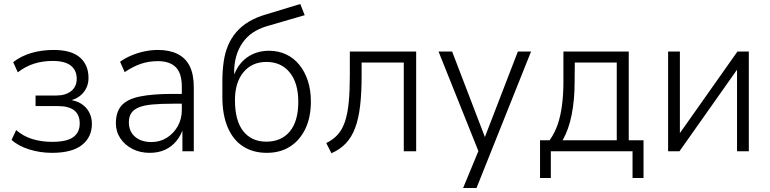

<svg xmlns="http://www.w3.org/2000/svg" viewBox="-20 -757 3854 961"><path d="M240 8Q180 8 125 -9.5Q70 -27 38 -57L61 -106Q96 -75 142 -61Q188 -47 240 -47Q314 -47 346.5 -70.5Q379 -94 379 -139Q379 -183 351.5 -204.5Q324 -226 271 -226H158V-279H263Q308 -279 336 -301Q364 -323 364 -363Q364 -405 334.5 -428.5Q305 -452 244 -452Q194 -452 151 -438.5Q108 -425 69 -395L46 -446Q86 -477 137.5 -492Q189 -507 248 -507Q337 -507 380 -469.5Q423 -432 423 -367Q423 -323 395.5 -291.5Q368 -260 321 -252V-258Q358 -255 384.5 -239Q411 -223 425.5 -196.5Q440 -170 440 -137Q440 -71 390.5 -31.5Q341 8 240 8Z M729 8Q681 8 643 -11.5Q605 -31 582.5 -64.5Q560 -98 560 -140Q560 -197 588.5 -229Q617 -261 680 -274Q743 -287 845 -287H901V-238H848Q785 -238 742 -234Q699 -230 673.5 -219Q648 -208 636.5 -190Q625 -172 625 -145Q625 -99 656 -72.5Q687 -46 738 -46Q781 -46 815 -67.5Q849 -89 869.5 -125Q890 -161 890 -206V-323Q890 -390 860 -420.5Q830 -451 770 -451Q726 -451 686.5 -438Q647 -425 604 -396L581 -448Q606 -466 638 -479.5Q670 -493 704 -500Q738 -507 771 -507Q828 -507 868.5 -487Q909 -467 929.5 -426Q950 -385 950 -319V0H893V-116H897Q887 -81 863.5 -52Q840 -23 806.5 -7.5Q773 8 729 8Z M1315 8Q1247 8 1197 -24Q1147 -56 1120 -119Q1093 -182 1093 -271V-350Q1093 -402 1099.5 -447.5Q1106 -493 1121.5 -529.5Q1137 -566 1162.5 -596Q1188 -626 1225.5 -648.5Q1263 -671 1312 -685L1483 -737L1505 -681L1316 -626Q1234 -602 1193 -541.5Q1152 -481 1152 -396V-367H1146Q1160 -411 1185.5 -441Q1211 -471 1247 -487Q1283 -503 1326 -503Q1373 -503 1411.5 -485Q1450 -467 1477.5 -433.5Q1505 -400 1520.5 -353.5Q1536 -307 1536 -249Q1536 -170 1508.5 -112.5Q1481 -55 1432 -23.5Q1383 8 1315 8ZM1313 -48Q1388 -48 1430.5 -99Q1473 -150 1473 -247Q1473 -342 1430 -394.5Q1387 -447 1314 -447Q1241 -447 1198.5 -395.5Q1156 -344 1156 -256Q1156 -153 1197.5 -100.5Q1239 -48 1313 -48Z M1639 10 1613 -41Q1648 -58 1671 -84Q1694 -110 1707 -149.5Q1720 -189 1725.5 -245.5Q1731 -302 1731 -381V-499H2063V0H2001V-444H1790V-380Q1790 -293 1782.5 -228Q1775 -163 1757.5 -116.5Q1740 -70 1711 -39.5Q1682 -9 1639 10Z M2298 184 2382 -19V18L2175 -499H2243L2414 -53H2400L2572 -499H2638L2365 184Z M2683 134V-55H2731Q2757 -92 2771.5 -134.5Q2786 -177 2793 -230.5Q2800 -284 2800 -349V-499H3127V-55H3201V134H3146V0H2737V134ZM2796 -55H3067V-444H2857L2856 -342Q2856 -258 2841.5 -183.5Q2827 -109 2796 -55Z M3324 0V-499H3383V-71H3369L3671 -499H3728V0H3669V-428H3683L3381 0Z"/></svg>

Font: Nunitoga
Style: Light
Weight: 300
Designer: Vernon Adams
Foundry: Vernon Adams
Version: Version 1.0